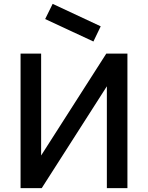

<svg xmlns="http://www.w3.org/2000/svg" viewBox="-20 -979 770 999"><path d="M536 0V-530L197 0H87V-700H194V-170L533 -700H643V0ZM215 -880 254 -959 504 -842 466 -763Z"/></svg>

Font: NT Somic Medium
Style: Regular
Weight: 500
Designer: Ravid Balaliev — lead type designer, mastering
Michael Voronin — secret advisor, marketing
Ivan Kovalenko — best boy
Foundry: NT Type
Version: Version 0.7